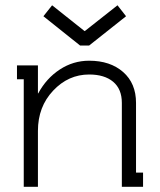

<svg xmlns="http://www.w3.org/2000/svg" viewBox="-20 -714 611 734"><path d="M303.2 -595.2H304.2L429.2 -693.8L461.9 -651.9L320.8 -540H286.1L146 -651.9L179.2 -693.8ZM526.9 0H445.8V-320.8Q445.8 -373.5 412.6 -401.4Q379.4 -429.2 320.8 -429.2Q241.2 -429.2 183.1 -367.4Q125 -305.7 125 -213.9V0H70.8V-411.1H44.9V-463.9H125V-356.9H126Q157.2 -414.6 208.5 -448.2Q259.8 -481.9 320.8 -481.9Q401.4 -481.9 450.7 -438.7Q500 -395.5 500 -320.8V-54.2H526.9Z"/></svg>

Font: Rawengulk
Style: Demibold
Weight: 600
Version: Version 0.92